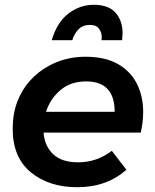

<svg xmlns="http://www.w3.org/2000/svg" viewBox="-20 -776 648 802"><path d="M490 -608H404L405 -621Q405 -640 393.5 -656Q382 -672 356 -672Q326.5 -672 308.2 -653.8Q290 -635.5 282 -608H196Q218 -683 266 -719.5Q314 -756 371 -756Q434 -756 463 -722.5Q492 -689 492 -638ZM303 6Q184 6 108.5 -56.5Q33 -119 33 -238Q33 -300.5 52.2 -351Q71.5 -401.5 105.5 -439.2Q139.5 -477 184 -501Q253 -539 337 -539Q418.5 -539 472 -508.8Q525.5 -478.5 551.8 -426.2Q578 -374 578 -308Q578 -266 568 -222H162Q166 -167 201.5 -132.5Q237 -98 307 -98Q384 -98 447 -146L508 -67Q426 6 303 6ZM459 -309Q459 -436 340 -436Q276 -436 233.5 -400.5Q191 -365 172 -309Z"/></svg>

Font: Argentum Sans Medium
Style: Italic
Weight: 500
Italic angle: -11°
Designer: Julieta Ulanovsky (font), Cristiano Sobral (main changes and remaster)
Foundry: Julieta Ulanovsky (font), Cristiano Sobral (main changes and remaster)
Version: Version 2.007;June 15, 2022;FontCreator 14.0.0.2814 64-bit; 